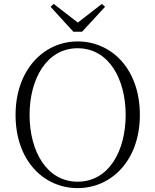

<svg xmlns="http://www.w3.org/2000/svg" viewBox="-20 -952 799 987"><path d="M379 15C554 15 699 -129 699 -361C699 -597 554 -739 379 -739C205 -739 60 -593 60 -361C60 -126 205 15 379 15ZM379 -18C219 -18 132 -177 132 -361C132 -545 219 -704 379 -704C540 -704 626 -545 626 -361C626 -177 540 -18 379 -18ZM256 -932 240 -917 357 -789H402L520 -917L504 -932L380 -836Z"/></svg>

Font: Noto Serif TC ExtraLight
Style: Regular
Weight: 200
Designer: Ryoko NISHIZUKA 西塚涼子 (kana & ideographs); Frank Grießhammer (Latin, Greek & Cyrillic); Wenlong ZHANG 张文龙 (bopomofo); San
Foundry: Adobe
Version: Version 2.001;hotconv 1.1.0;makeotfexe 2.6.0